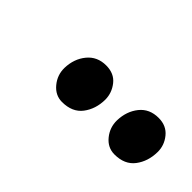

<svg xmlns="http://www.w3.org/2000/svg" viewBox="-9 -957 529 529"><g transform="rotate(45 255.0 -693.0)"><path d="M201 -615Q175 -615 157 -636.8Q139 -658.5 139.5 -686.5Q140.5 -722.5 161 -747.5Q181.5 -772.5 216 -772.5Q247.5 -772.5 264.2 -751.2Q281 -730 281 -703.5Q280.5 -667 260.8 -641Q241 -615 201 -615ZM405.5 -615Q379 -615 361.2 -636.8Q343.5 -658.5 344 -686.5Q345 -722.5 365 -747.5Q385 -772.5 420.5 -772.5Q451 -772.5 468.2 -751.2Q485.5 -730 485 -703.5Q484.5 -667 464.8 -641Q445 -615 405.5 -615Z"/></g></svg>

Font: Merriweather 36pt
Style: Bold Italic
Weight: 700
Italic angle: -7.8°
Version: Version 2.101